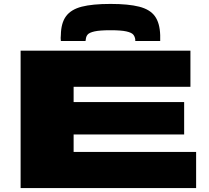

<svg xmlns="http://www.w3.org/2000/svg" viewBox="-20 -958 1064 978"><path d="M85 0V-700H950V-516H355V-438H918V-273H355V-184H979V0ZM543 -938Q634 -938 689 -924Q744 -910 769 -875.5Q794 -841 796 -779Q796 -772 796 -764.5Q796 -757 796 -749H669Q669 -751 669 -753Q669 -755 669 -757Q667 -772 658.5 -782Q650 -792 623.5 -798Q597 -804 543 -804Q488 -804 461.5 -798Q435 -792 426.5 -782Q418 -772 417 -757Q416 -755 416 -753Q416 -751 416 -749H290Q289 -757 289 -764.5Q289 -772 290 -780Q291 -841 316.5 -875.5Q342 -910 396.5 -924Q451 -938 543 -938Z"/></svg>

Font: Georama ExtraExtended ExtraBold
Style: Regular
Weight: 800
Width: 8
Designer: Jean-Baptiste Levee
Foundry: Production Type
Version: Version 1.000